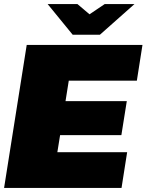

<svg xmlns="http://www.w3.org/2000/svg" viewBox="-20 -920 718 940"><path d="M402.5 -750H335.8L213.3 -900H359.2L418.3 -850L492.5 -900H638.3L469.2 -750ZM0 0 110.8 -700H677.5L650 -525H316.7L300.8 -425H600.8L574.2 -258.3H274.2L260.8 -175H602.5L575 0Z"/></svg>

Font: BoonTook
Style: Italic
Weight: 400
Italic angle: -9°
Designer: Sungsit Sawaiwan
Foundry: FontUni
Version: Version 3.0